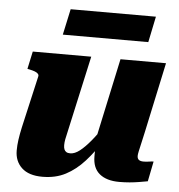

<svg xmlns="http://www.w3.org/2000/svg" viewBox="-53 -794 800 857"><g transform="rotate(5 346.5 -366.0)"><path d="M263 -197Q258 -177 255.5 -163Q253 -149 253 -137Q253 -126 256 -118.5Q259 -111 265.5 -107Q272 -103 283 -103Q303 -103 325.5 -120.5Q348 -138 374 -169.5Q400 -201 427 -243L430 -177Q394 -120 355.5 -77.5Q317 -35 272 -11.5Q227 12 168 12Q107 12 75.5 -17.5Q44 -47 44 -95Q44 -118 47.5 -143Q51 -168 58 -200L111 -432Q113 -439 108 -444.5Q103 -450 93.5 -453.5Q84 -457 70 -460L60 -462L77 -541H339ZM607 -228Q600 -196 595 -174.5Q590 -153 587 -139Q584 -125 584 -118Q584 -106 591 -100.5Q598 -95 612 -95Q625 -95 637 -97Q649 -99 657 -99L639 -9Q622 -6 601.5 -2.5Q581 1 558.5 3Q536 5 512 5Q455 5 423.5 -21Q392 -47 392 -99Q392 -104 392 -110.5Q392 -117 392.5 -126.5Q393 -136 394 -147L383 -136L470 -541H674ZM229 -744H611L587 -628H204Z"/></g></svg>

Font: Roboto Serif ExtraBold
Style: Italic
Weight: 800
Italic angle: -10°
Version: Version 1.007